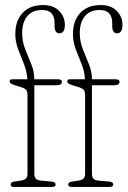

<svg xmlns="http://www.w3.org/2000/svg" viewBox="-20 -738 504 758"><path d="M115.5 -52Q115.5 -40.5 120.8 -33.5Q126 -26.5 141.5 -25L185.5 -21Q199.5 -19.5 199.5 -9Q199.5 0 185.5 0H36Q22 0 22 -9Q22 -19 36 -21L62.5 -25Q77.5 -27.5 83 -34Q88.5 -40.5 88.5 -52V-361.5Q88.5 -377.5 83 -383.5Q77.5 -389.5 61.5 -394.5L37 -402Q25.5 -406 21.8 -409.2Q18 -412.5 18 -416.5Q18 -425 28.5 -425H88Q86 -457 74.2 -486Q62.5 -515 51.5 -543.8Q40.5 -572.5 40.5 -604Q40.5 -656 69.2 -687Q98 -718 150 -718Q191 -718 213.5 -694.8Q236 -671.5 236 -640.5Q236 -606.5 214.5 -606.5Q195.5 -606.5 195.5 -635.5V-648Q195.5 -671.5 183.8 -685Q172 -698.5 145.5 -698.5Q108 -698.5 87.8 -674.2Q67.5 -650 67.5 -607.5Q67.5 -574 79.5 -543.8Q91.5 -513.5 103.5 -484.5Q115.5 -455.5 115.5 -425H208Q224.5 -425 224.5 -415.5Q224.5 -401.5 203 -401.5H115.5ZM343 -52Q343 -40.5 348.2 -33.5Q353.5 -26.5 369 -25L413 -21Q427 -19.5 427 -9Q427 0 413 0H263.5Q249.5 0 249.5 -9Q249.5 -19 263.5 -21L290 -25Q305 -27.5 310.5 -34Q316 -40.5 316 -52V-361.5Q316 -377.5 310.5 -383.5Q305 -389.5 289 -394.5L264.5 -402Q253 -406 249.2 -409.2Q245.5 -412.5 245.5 -416.5Q245.5 -425 256 -425H315.5Q313.5 -457 301.8 -486Q290 -515 279 -543.8Q268 -572.5 268 -604Q268 -656 296.8 -687Q325.5 -718 377.5 -718Q418.5 -718 441 -694.8Q463.5 -671.5 463.5 -640.5Q463.5 -606.5 442 -606.5Q423 -606.5 423 -635.5V-648Q423 -671.5 411.2 -685Q399.5 -698.5 373 -698.5Q335.5 -698.5 315.2 -674.2Q295 -650 295 -607.5Q295 -574 307 -543.8Q319 -513.5 331 -484.5Q343 -455.5 343 -425H435.5Q452 -425 452 -415.5Q452 -401.5 430.5 -401.5H343Z"/></svg>

Font: Fraunces 144pt S100 Thin
Style: Regular
Weight: 100
Version: Version 1.000; ttfautohint (v1.8.3)